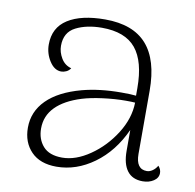

<svg xmlns="http://www.w3.org/2000/svg" viewBox="-65 -580 668 658"><g transform="rotate(10 269.0 -251.0)"><path d="M526 -28Q526 -11 510 -0.5Q494 10 472 10Q436 10 418 -14Q400 -38 400 -83V-156Q364 -77 302.5 -32.5Q241 12 172 12Q115 12 84 -20Q53 -52 53 -103Q53 -159 93.5 -199.5Q134 -240 212 -261Q272 -277 348 -277Q383 -277 399 -275V-301Q399 -394 362 -439Q325 -484 244 -484Q191 -484 153.5 -465Q116 -446 116 -399Q116 -377 128.5 -356Q141 -335 164 -329Q158 -320 149 -316Q140 -312 132 -312Q108 -312 91 -338.5Q74 -365 74 -396Q74 -455 120.5 -484.5Q167 -514 250 -514Q347 -514 394.5 -460.5Q442 -407 442 -300V-80Q442 -27 480 -27Q490 -27 500 -34Q510 -41 516 -52Q526 -41 526 -28ZM400 -251Q390 -252 368 -252Q330 -252 288 -246.5Q246 -241 217 -232Q159 -214 128.5 -183Q98 -152 98 -108Q98 -71 119.5 -46.5Q141 -22 186 -22Q233 -22 282.5 -56Q332 -90 365.5 -143Q399 -196 400 -251Z"/></g></svg>

Font: Arima Madurai ExtraLight
Style: Regular
Weight: 275
Designer: Joana Correia and Natanael Gama
Foundry: NDISCOVER
Version: Version 1.019